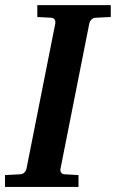

<svg xmlns="http://www.w3.org/2000/svg" viewBox="-34 -738 457 758"><path d="M205.1 -73.2Q202.6 -63.5 207.5 -56.6Q212.4 -49.8 222.2 -49.8L275.9 -46.9V0H-14.2V-46.9L43.9 -49.8Q54.7 -49.8 61.8 -56.6Q68.8 -63.5 70.8 -73.2L184.1 -644.5Q186 -654.3 181.4 -661.1Q176.8 -668 167 -668L113.3 -670.9V-717.8H403.3V-670.9L345.2 -668Q334.5 -668 327.4 -661.1Q320.3 -654.3 318.4 -644.5Z"/></svg>

Font: Charis SIL
Style: Bold Italic
Weight: 700
Italic angle: -11°
Foundry: SIL International
Version: Version 4.112